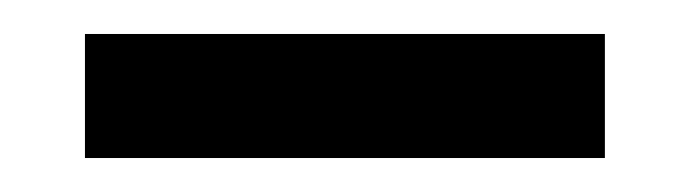

<svg xmlns="http://www.w3.org/2000/svg" viewBox="-20 -710 406 113"><path d="M30 -617V-690H336V-617Z"/></svg>

Font: Fustat
Style: Regular
Weight: 400
Designer: Mohamed Gaber, Khaled Hosny, Laura Garcia Mut
Foundry: Kief Type Foundry, Alif Type Foundry, Hard Type Foundry
Version: Version 1.007